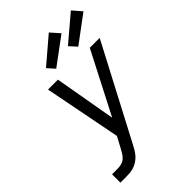

<svg xmlns="http://www.w3.org/2000/svg" viewBox="-283 -1096 1206 1206"><g transform="rotate(-45 320.5 -492.5)"><path d="M44 0V-74H93Q109 -74 126 -78Q143 -82 156.5 -93Q170 -104 179.5 -119.5Q189 -135 197 -150L236 -223L136 -735H224L296 -325L507 -735H595L270 -116Q261 -99 251.5 -82.5Q242 -66 229 -51.5Q216 -37 199.5 -26Q183 -15 165 -9Q147 -3 129 -1.5Q111 0 93 0ZM461 -791 417 -839 589 -985 641 -925ZM265 -791 222 -839 393 -985 446 -925Z"/></g></svg>

Font: Iosevka SS04 Extended Oblique
Style: Regular
Weight: 400
Width: 7
Italic angle: -9°
Monospace: yes
Designer: Belleve Invis
Foundry: Belleve Invis
Version: Version 19.0.0; ttfautohint (v1.8.4)